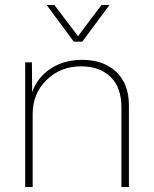

<svg xmlns="http://www.w3.org/2000/svg" viewBox="-20 -750 617 770"><path d="M309 -510Q395 -510 446 -462Q497 -414 497 -327V0H467V-319Q467 -399 423.5 -441.5Q380 -484 305 -484Q223 -484 167 -429.5Q111 -375 111 -293V0H81V-500H108L109 -380Q130 -440 183.5 -475Q237 -510 309 -510ZM167 -730H198L293 -605L387 -730H419L310 -583H276Z"/></svg>

Font: Human Sans ExtraLight
Style: Regular
Weight: 200
Designer: Tim Radville
Foundry: Continuum
Version: Version 1.000;FEAKit 1.0